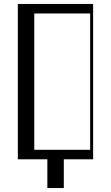

<svg xmlns="http://www.w3.org/2000/svg" viewBox="-20 -804 560 969"><path d="M70 -784H450V0H70ZM435 -48V-736H153V-48ZM219 0H302V145H219Z"/></svg>

Font: Facade Sud
Style: Regular
Weight: 100
Designer: Éléonore Fines
Foundry: Velvetyne Type Foundry
Version: Version 1.001;Glyphs 3.2 (3202)